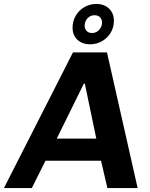

<svg xmlns="http://www.w3.org/2000/svg" viewBox="-62 -951 760 971"><path d="M-42 0 307 -686H479L634 0H481L449 -138H168L99 0ZM225 -250H425L367 -528H362ZM394 -727Q354 -727 329.5 -750Q305 -773 305 -811Q305 -845 321.5 -872.5Q338 -900 365.5 -915.5Q393 -931 425 -931Q465 -931 489.5 -907.5Q514 -884 514 -846Q514 -812 497.5 -785Q481 -758 453.5 -742.5Q426 -727 394 -727ZM403 -784Q425 -784 439.5 -800Q454 -816 454 -837Q454 -853 444 -863.5Q434 -874 416 -874Q394 -874 380 -858Q366 -842 366 -821Q366 -805 376 -794.5Q386 -784 403 -784Z"/></svg>

Font: Chivo Medium SemiBold
Style: Italic
Weight: 600
Italic angle: -8.05°
Version: Version 2.002